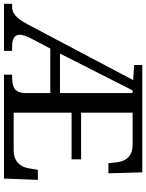

<svg xmlns="http://www.w3.org/2000/svg" viewBox="98 -852 754 991"><g transform="rotate(90 475.5 -357.0)"><path d="M0 0V-42H16Q34 -42 48.5 -50.5Q63 -59 77 -76Q91 -93 105 -120L394 -667L316 -672V-714H870L875 -539H823L818 -582Q816 -604 806.5 -622.5Q797 -641 778.5 -652Q760 -663 730 -664H562V-398H803V-349H562V-50H755Q787 -50 806.5 -61.5Q826 -73 836.5 -91.5Q847 -110 850 -132L857 -175H909L902 0H366V-42H379Q401 -42 419.5 -46.5Q438 -51 449 -65.5Q460 -80 461 -109V-239H231L176 -134Q168 -118 164 -104Q160 -90 160 -81Q160 -61 175.5 -51.5Q191 -42 220 -42H243V0ZM257 -289H461V-664H447Z"/></g></svg>

Font: Noto Serif Tamil
Style: Regular
Weight: 400
Designer: Indian Type Foundry, Tom Grace, and the Monotype Design Team
Foundry: Monotype Imaging Inc.
Version: Version 2.003